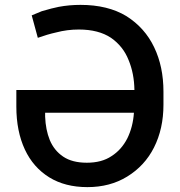

<svg xmlns="http://www.w3.org/2000/svg" viewBox="-20 -757 737 787"><path d="M498 -691Q574 -643 612 -563Q650 -484 650 -381V-328Q650 -229 611 -152Q573 -77 501 -33Q431 10 338 10Q247 10 182 -30Q116 -71 82 -144Q47 -219 47 -320V-388H531Q530 -456 507 -511Q485 -567 435 -602Q384 -636 303 -636Q255 -636 210 -624Q174 -616 135 -602L110 -694Q135 -705 151 -711Q195 -724 221 -729Q264 -737 310 -737Q422 -737 498 -691ZM184 -183Q202 -140 239 -115Q276 -90 336 -90Q397 -90 437 -117Q478 -143 502 -190Q525 -237 529 -295H165V-279Q167 -225 184 -183Z"/></svg>

Font: Sinter Medium
Style: Regular
Weight: 500
Foundry: Adobe & rsms
Version: Version 1.000